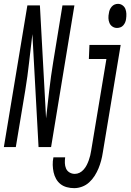

<svg xmlns="http://www.w3.org/2000/svg" viewBox="-58 -763 678 996"><path d="M-38 0 84 -735H149L181 -149Q189 -222 197.5 -295Q206 -368 218 -441L266 -735H328L207 0H142L110 -586Q101 -513 93 -440Q85 -367 73 -294L24 0ZM549 -618Q536 -618 525.5 -625Q515 -632 510 -643.5Q505 -655 504.5 -668.5Q504 -682 507 -695Q508 -704 511.5 -712.5Q515 -721 521.5 -728.5Q528 -736 536.5 -739.5Q545 -743 554 -743Q567 -743 577.5 -735.5Q588 -728 592.5 -716.5Q597 -705 597.5 -691.5Q598 -678 596 -665Q595 -656 591.5 -647.5Q588 -639 581.5 -631.5Q575 -624 566 -621Q557 -618 549 -618ZM327 213Q307 213 288.5 208Q270 203 256 192Q242 181 233 165Q224 149 220 130.5Q216 112 215.5 92.5Q215 73 219 54Q219 53 219 53Q219 53 219 53H280Q280 53 280 53Q280 53 280 53Q278 68 278.5 83Q279 98 284.5 111Q290 124 302.5 131.5Q315 139 330 139Q343 139 355 133Q367 127 376.5 116Q386 105 392 93Q398 81 402.5 68.5Q407 56 410 43.5Q413 31 415 18L494 -457H403L406 -530H568L475 30Q472 50 466.5 70.5Q461 91 453 110.5Q445 130 433 149Q421 168 404.5 183Q388 198 367.5 205.5Q347 213 327 213Z"/></svg>

Font: Iosevka Curly Extended Oblique
Style: Regular
Weight: 400
Width: 7
Italic angle: -9°
Monospace: yes
Designer: Belleve Invis
Foundry: Belleve Invis
Version: Version 11.1.0; ttfautohint (v1.8.3)